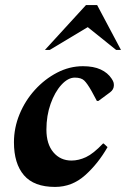

<svg xmlns="http://www.w3.org/2000/svg" viewBox="-20 -727 497 757"><path d="M197 10Q114 10 74.5 -36Q35 -82 35 -166Q35 -223 57 -276.5Q79 -330 117.5 -372.5Q156 -415 205 -440.5Q254 -466 307 -466Q349 -466 377 -453Q405 -440 420 -417Q426 -408 427.5 -402.5Q429 -397 429 -391Q429 -374 414 -363L368 -329H362L341 -368Q324 -398 312 -409.5Q300 -421 275 -421Q248 -421 222 -392.5Q196 -364 179.5 -317.5Q163 -271 163 -216Q163 -159 190.5 -126.5Q218 -94 262 -94Q290 -94 319 -107.5Q348 -121 386 -161H389L404 -147Q367 -82 315.5 -36Q264 10 197 10ZM157 -530 319 -707H363L457 -530H438L326 -620L176 -530Z"/></svg>

Font: Spectral
Style: Bold Italic
Weight: 700
Italic angle: -10°
Designer: Jean-Baptiste Levee
Foundry: Production Type
Version: Version 2.001